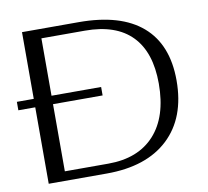

<svg xmlns="http://www.w3.org/2000/svg" viewBox="-80 -786 944 873"><g transform="rotate(-10 392.0 -350.0)"><path d="M730 -362Q730 -190 629 -95Q528 0 344 0H76V-353H-2V-392H76V-700H338Q531 -700 630.5 -614Q730 -528 730 -362ZM648 -362Q648 -507 575 -582Q502 -657 359 -657H158V-392H387V-353H158V-43H359Q497 -43 572.5 -126Q648 -209 648 -362Z"/></g></svg>

Font: Fahkwang Light
Style: Regular
Weight: 300
Version: Version 1.000; ttfautohint (v1.6)